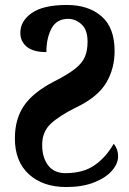

<svg xmlns="http://www.w3.org/2000/svg" viewBox="-20 -744 522 774"><path d="M247 10Q153 10 96.5 -41.5Q40 -93 40 -186Q40 -265 77.5 -319Q115 -373 199 -416Q254 -444 283 -467Q312 -490 322.5 -515.5Q333 -541 333 -576Q333 -624 308.5 -646Q284 -668 255 -668Q208 -668 187.5 -629Q167 -590 167 -534Q114 -534 88 -555.5Q62 -577 62 -612Q62 -659 108 -691.5Q154 -724 250 -724Q336 -724 389 -678.5Q442 -633 442 -538Q442 -467 408 -410Q374 -353 289 -312Q220 -278 185 -245.5Q150 -213 150 -160Q150 -109 174 -77.5Q198 -46 244 -46Q316 -46 362 -78.5Q408 -111 438 -164Q445 -158 450.5 -144Q456 -130 456 -113Q456 -84 431 -55.5Q406 -27 359 -8.5Q312 10 247 10Z"/></svg>

Font: Noto Serif ExtraCondensed
Style: Bold
Weight: 700
Width: 2
Designer: Monotype Design Team
Foundry: Monotype Imaging Inc.
Version: Version 2.014; ttfautohint (v1.8.4.7-5d5b)